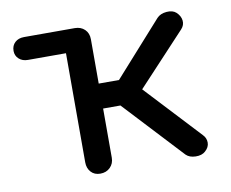

<svg xmlns="http://www.w3.org/2000/svg" viewBox="-65 -629 855 712"><g transform="rotate(-10 362.5 -273.0)"><path d="M67 -461Q46 -461 33 -473Q20 -485 20 -503Q20 -523 33 -535Q46 -547 67 -547H260V-461ZM654 -12Q641 0 617.5 -0.5Q594 -1 581 -14L338 -275L567 -531Q580 -545 603.5 -547Q627 -549 640 -537Q655 -523 657 -505.5Q659 -488 646 -474L465 -280L657 -74Q670 -61 670 -43.5Q670 -26 654 -12ZM258 1Q236 1 223 -13.5Q210 -28 210 -50V-496Q210 -519 223 -533Q236 -547 258 -547Q281 -547 295.5 -533Q310 -519 310 -496V-329H438V-235H310V-50Q310 -28 295.5 -13.5Q281 1 258 1Z"/></g></svg>

Font: Comfortaa
Style: Bold
Weight: 700
Designer: Johan Aakerlund
Foundry: Johan Aakerlund
Version: Version 3.104; ttfautohint (v1.8.1.43-b0c9)